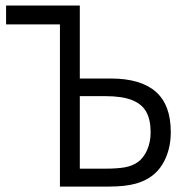

<svg xmlns="http://www.w3.org/2000/svg" viewBox="-20 -687 688 707"><path d="M2.4 -597.2V-666.5H273.9V-397.9H387.7Q498 -397.9 553.5 -349.4Q608.9 -300.8 608.9 -200.7Q608.9 -131.8 577.4 -80.8Q545.9 -29.8 481.4 -11.2Q441.9 0 381.8 0H200.7V-597.2ZM273.9 -65.9H367.2Q411.1 -65.9 439.2 -70.8Q467.3 -75.7 487.8 -90.3Q508.3 -105 521.5 -133.8Q534.7 -164.6 534.7 -199.2Q534.7 -246.1 518.6 -275.1Q502.4 -304.2 465.8 -318.6Q429.2 -333 367.2 -333H273.9Z"/></svg>

Font: NMS Futura Pro Book
Style: Regular
Weight: 400
Designer: Blend3rman
Version: Version 0.1